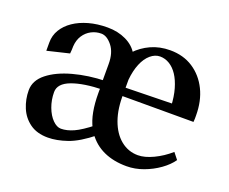

<svg xmlns="http://www.w3.org/2000/svg" viewBox="-93 -662 984 824"><g transform="rotate(20 399.5 -250.0)"><path d="M549 16Q490 16 445 -4.5Q400 -25 371 -66L388 -67Q326 -17 278 -0.5Q230 16 190 16Q140 16 107.5 -7.5Q75 -31 59.5 -68.5Q44 -106 44 -147Q44 -192 85.5 -225Q127 -258 195 -276.5Q263 -295 341 -297L328 -282V-370Q328 -422 304 -452Q280 -482 254 -482Q230 -482 209 -471Q188 -460 174.5 -439.5Q161 -419 159 -390Q159 -382 158.5 -373.5Q158 -365 157 -356L57 -332Q57 -342 57 -351.5Q57 -361 57 -370Q57 -402 73 -428.5Q89 -455 117.5 -474.5Q146 -494 185 -505Q224 -516 271 -516Q318 -516 355.5 -498Q393 -480 411 -448L401 -449Q430 -480 469.5 -498Q509 -516 557 -516Q617 -516 661.5 -487Q706 -458 731 -407.5Q756 -357 756 -290Q756 -283 756 -276Q756 -269 755 -261H416L431 -275Q429 -204 447.5 -152.5Q466 -101 500.5 -73Q535 -45 579 -45Q610 -45 649 -63.5Q688 -82 722 -112L745 -83Q727 -57 695.5 -34.5Q664 -12 626 2Q588 16 549 16ZM149 -177Q149 -141 161 -109Q173 -77 192 -58Q211 -39 230 -39Q257 -39 288 -53Q319 -67 367 -105L358 -87Q343 -116 336 -153.5Q329 -191 329 -237Q329 -244 329 -252.5Q329 -261 332 -266L345 -258Q255 -256 202 -236Q149 -216 149 -177ZM656 -304 642 -290Q640 -335 630 -369.5Q620 -404 604.5 -427.5Q589 -451 568.5 -463.5Q548 -476 525 -476Q502 -476 481.5 -458.5Q461 -441 448 -409.5Q435 -378 431 -336V-284L416 -299Z"/></g></svg>

Font: Wittgenstein Medium
Style: Regular
Weight: 500
Designer: Jörg Drees
Foundry: Jörg Drees
Version: Version 1.500